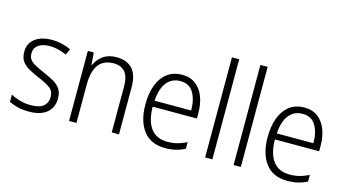

<svg xmlns="http://www.w3.org/2000/svg" viewBox="-84 -1079 2543 1408"><g transform="rotate(15 1188.0 -375.0)"><path d="M375 -138Q375 -68 327.5 -29Q280 10 192 10Q144 10 106 0.5Q68 -9 41 -23V-79Q72 -61 111.5 -50Q151 -39 193 -39Q259 -39 289.5 -64.5Q320 -90 320 -136Q320 -179 288.5 -202.5Q257 -226 195 -251Q152 -270 118.5 -288.5Q85 -307 66 -334.5Q47 -362 47 -406Q47 -469 94 -505.5Q141 -542 221 -542Q263 -542 299.5 -533Q336 -524 367 -510L346 -464Q319 -477 286 -485.5Q253 -494 219 -494Q164 -494 132.5 -471.5Q101 -449 101 -408Q101 -378 115.5 -360Q130 -342 157.5 -327.5Q185 -313 226 -295Q268 -277 302 -258Q336 -239 355.5 -211Q375 -183 375 -138Z M712 -542Q791 -542 833 -497Q875 -452 875 -356V0H820V-349Q820 -423 790.5 -458Q761 -493 704 -493Q552 -493 552 -292V0H496V-532H541L548 -440H552Q571 -483 611 -512.5Q651 -542 712 -542Z M1211 -542Q1273 -542 1314.5 -510Q1356 -478 1376.5 -423.5Q1397 -369 1397 -300V-260H1061Q1062 -152 1105 -95.5Q1148 -39 1230 -39Q1271 -39 1304.5 -47.5Q1338 -56 1376 -75V-24Q1342 -7 1306.5 1.5Q1271 10 1227 10Q1116 10 1060.5 -64Q1005 -138 1005 -263Q1005 -346 1028.5 -409Q1052 -472 1098 -507Q1144 -542 1211 -542ZM1210 -494Q1146 -494 1107.5 -446.5Q1069 -399 1063 -306H1341Q1341 -388 1309.5 -441Q1278 -494 1210 -494Z M1584 0H1529V-760H1584Z M1800 0H1745V-760H1800Z M2139 -542Q2201 -542 2242.5 -510Q2284 -478 2304.5 -423.5Q2325 -369 2325 -300V-260H1989Q1990 -152 2033 -95.5Q2076 -39 2158 -39Q2199 -39 2232.5 -47.5Q2266 -56 2304 -75V-24Q2270 -7 2234.5 1.5Q2199 10 2155 10Q2044 10 1988.5 -64Q1933 -138 1933 -263Q1933 -346 1956.5 -409Q1980 -472 2026 -507Q2072 -542 2139 -542ZM2138 -494Q2074 -494 2035.5 -446.5Q1997 -399 1991 -306H2269Q2269 -388 2237.5 -441Q2206 -494 2138 -494Z"/></g></svg>

Font: Noto Sans Khmer UI SemiCondensed Light
Style: Regular
Weight: 300
Width: 4
Designer: Danh Hong and the Monotype Design Team
Foundry: Monotype Imaging Inc.
Version: Version 2.002; ttfautohint (v1.8.4.7-5d5b)